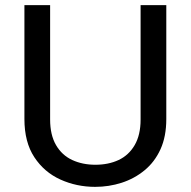

<svg xmlns="http://www.w3.org/2000/svg" viewBox="-20 -720 742 747"><path d="M75 -700H175V-255Q175 -195 198 -155.5Q221 -116 261 -97.5Q301 -79 351 -79Q402 -79 441.5 -97.5Q481 -116 504 -155.5Q527 -195 527 -255V-700H627V-257Q627 -189 604.5 -139.5Q582 -90 542.5 -57.5Q503 -25 453.5 -9Q404 7 350 7Q278 7 215 -21.5Q152 -50 113.5 -108.5Q75 -167 75 -257Z"/></svg>

Font: Albert Sans Medium
Style: Regular
Weight: 500
Designer: Andreas Rasmussen
Foundry: a.Foundry
Version: Version 1.025